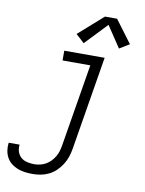

<svg xmlns="http://www.w3.org/2000/svg" viewBox="-144 -839 848 1124"><g transform="rotate(10 279.5 -277.5)"><path d="M129 213Q105 213 82.5 210Q60 207 39.5 199Q19 191 2 177.5Q-15 164 -25.5 145Q-36 126 -39.5 103.5Q-43 81 -40 58Q-39 58 -39 57.5Q-39 57 -39 57H25Q25 57 25 57Q25 57 25 57Q22 79 28.5 99Q35 119 50 132Q65 145 86 150Q107 155 129 155Q146 155 163.5 151Q181 147 197 138Q213 129 226 115.5Q239 102 248.5 86Q258 70 263 53Q268 36 271 18L352 -472H187V-530H427L335 28Q331 52 323 76Q315 100 301 122Q287 144 268 162.5Q249 181 225.5 192.5Q202 204 177.5 208.5Q153 213 129 213ZM291 -593 241 -639 387 -768H459L559 -634L500 -598L416 -724Z"/></g></svg>

Font: Iosevka Curly LtExObl
Style: Regular
Weight: 300
Width: 7
Italic angle: -9°
Monospace: yes
Designer: Belleve Invis
Foundry: Belleve Invis
Version: Version 11.1.0; ttfautohint (v1.8.3)